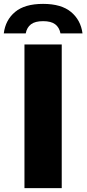

<svg xmlns="http://www.w3.org/2000/svg" viewBox="-66 -969 446 989"><path d="M60 0V-740H252V0ZM-46.5 -797Q-38 -866 11.8 -907.5Q61.5 -949 156 -949Q250 -949 300 -907.2Q350 -865.5 359 -797H245.5Q239.5 -828 218.2 -844Q197 -860 156 -860Q115 -860 93.8 -844Q72.5 -828 66.5 -797Z"/></svg>

Font: Encode Sans XBd
Style: Regular
Weight: 800
Designer: Multiple Designers
Foundry: Impallari Type
Version: Version 3.002; ttfautohint (v1.8.3) -l 8 -r 50 -G 200 -x 14 